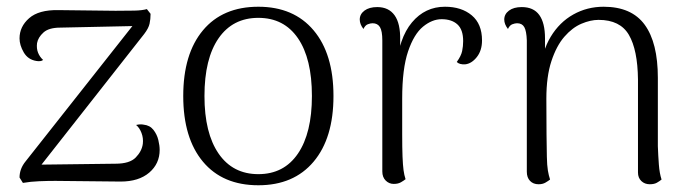

<svg xmlns="http://www.w3.org/2000/svg" viewBox="-20 -537 2056 570"><path d="M48 6 38 -10Q38 -23 42.5 -35Q47 -47 56 -58L382 -471L392 -460L159 -455Q125 -455 109 -440.5Q93 -426 90 -409Q88 -393 93 -380.5Q98 -368 108 -359Q104 -356 99 -355.5Q94 -355 88 -356Q63 -360 50.5 -381.5Q38 -403 38 -423Q38 -458 66.5 -483Q95 -508 153 -507L323 -505Q356 -505 379 -505.5Q402 -506 416 -510L427 -496Q427 -480 424 -466.5Q421 -453 408 -436L92 -34L82 -48L323 -51Q365 -51 383 -69.5Q401 -88 404 -110Q406 -127 400 -142.5Q394 -158 384 -166Q397 -169 406 -167Q425 -165 435.5 -151.5Q446 -138 450 -121.5Q454 -105 454 -92Q454 -51 423 -24.5Q392 2 338 2L144 0Q122 0 96.5 1Q71 2 48 6Z M747 13Q641 13 582.5 -57Q524 -127 524 -252Q524 -377 582.5 -447Q641 -517 747 -517Q852 -517 911 -447Q970 -377 970 -252Q970 -127 911 -57Q852 13 747 13ZM747 -20Q823 -20 864.5 -81Q906 -142 906 -252Q906 -363 864.5 -423.5Q823 -484 747 -484Q671 -484 629 -423.5Q587 -363 587 -252Q587 -142 629 -81Q671 -20 747 -20Z M1149 9Q1135 9 1125 -1Q1115 -11 1115 -28V-417Q1115 -445 1108 -456.5Q1101 -468 1086 -468Q1080 -468 1072 -465Q1064 -462 1059 -451Q1048 -465 1048 -479Q1048 -495 1062 -505.5Q1076 -516 1100 -516Q1134 -516 1151.5 -491.5Q1169 -467 1168 -418V-337L1156 -334Q1164 -424 1203 -470.5Q1242 -517 1301 -517Q1350 -517 1380.5 -491.5Q1411 -466 1411 -417Q1411 -387 1395.5 -367.5Q1380 -348 1361 -346Q1344 -345 1336 -353Q1349 -371 1352 -385.5Q1355 -400 1355 -415Q1355 -449 1338 -464.5Q1321 -480 1291 -480Q1263 -480 1236 -458Q1209 -436 1191.5 -384.5Q1174 -333 1174 -244Q1174 -180 1174 -138.5Q1174 -97 1175 -72Q1176 -47 1178 -32Q1180 -17 1184 -5Q1179 -1 1170.5 4Q1162 9 1149 9Z M1579 10Q1563 10 1553.5 0Q1544 -10 1544 -27V-417Q1543 -445 1536.5 -456.5Q1530 -468 1515 -468Q1509 -468 1501 -465Q1493 -462 1488 -451Q1477 -465 1477 -479Q1477 -495 1491 -505.5Q1505 -516 1529 -516Q1564 -516 1581 -492.5Q1598 -469 1598 -423V-339L1584 -325Q1589 -385 1615 -428Q1641 -471 1682 -494Q1723 -517 1772 -517Q1855 -517 1894 -463.5Q1933 -410 1933 -306V-103Q1934 -75 1936 -48.5Q1938 -22 1944 -4Q1938 1 1930 5.5Q1922 10 1909 10Q1894 10 1884 0.5Q1874 -9 1874 -25V-301Q1873 -389 1847 -433.5Q1821 -478 1757 -478Q1733 -478 1706 -466.5Q1679 -455 1655.5 -428Q1632 -401 1617 -355.5Q1602 -310 1602 -244Q1602 -179 1602.5 -138Q1603 -97 1603.5 -71.5Q1604 -46 1606.5 -31Q1609 -16 1613 -4Q1608 0 1599.5 5Q1591 10 1579 10Z"/></svg>

Font: Arima Light
Style: Regular
Weight: 300
Designer: Joana Correia and Natanael Gama
Foundry: NDISCOVER
Version: Version 1.101;gftools[0.9.23]